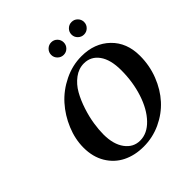

<svg xmlns="http://www.w3.org/2000/svg" viewBox="-225 -1014 1187 1187"><g transform="rotate(-45 368.5 -420.5)"><path d="M87.9 -249Q87.9 -323.2 118.7 -397.2Q149.4 -471.2 200.9 -528.8Q252.4 -586.4 325.9 -622.3Q399.4 -658.2 479 -658.2Q592.8 -658.2 664.8 -588.6Q736.8 -519 736.8 -403.8Q736.8 -319.3 707 -242.9Q677.2 -166.5 626.7 -111.1Q576.2 -55.7 505.4 -22.9Q434.6 9.8 356 9.8Q279.3 9.8 219.2 -20Q159.2 -49.8 123.5 -109.1Q87.9 -168.5 87.9 -249ZM232.9 -220.2Q232.9 -133.3 270.3 -82.8Q307.6 -32.2 367.2 -32.2Q429.2 -32.2 481.2 -86.4Q533.2 -140.6 562.5 -230.5Q591.8 -320.3 591.8 -422.9Q591.8 -515.6 555.4 -565.9Q519 -616.2 458 -616.2Q412.1 -616.2 373 -586.9Q334 -557.6 308.8 -513.2Q283.7 -468.8 265.9 -414.1Q248 -359.4 240.5 -309.8Q232.9 -260.3 232.9 -220.2ZM529.8 -795.9Q529.8 -818.8 546.1 -835Q562.5 -851.1 585 -851.1Q607.9 -851.1 624 -835Q640.1 -818.8 640.1 -795.9Q640.1 -773.4 624 -757.3Q607.9 -741.2 585 -741.2Q562.5 -741.2 546.1 -757.3Q529.8 -773.4 529.8 -795.9ZM352.1 -795.9Q352.1 -818.8 368.4 -835Q384.8 -851.1 407.2 -851.1Q430.2 -851.1 446 -835Q461.9 -818.8 461.9 -795.9Q461.9 -773.4 446 -757.3Q430.2 -741.2 407.2 -741.2Q384.8 -741.2 368.4 -757.3Q352.1 -773.4 352.1 -795.9Z"/></g></svg>

Font: Common Serif
Style: Bold Italic
Weight: 700
Italic angle: -12°
Designer: Philipp H. Poll, Khaled Hosny
Foundry: Stefan Peev, Context Ltd.
Version: Version 1.026